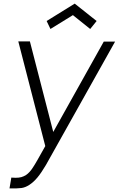

<svg xmlns="http://www.w3.org/2000/svg" viewBox="-20 -791 656 1060"><path d="M382.5 -707.5 258.5 -631 237.5 -675 392.5 -771 513.5 -675 478 -631ZM615.5 -561.5 233.5 120Q208.5 162.5 187 188.5Q165.5 214.5 141.5 230Q120 244 98.5 247Q87.5 248.5 71.2 249Q55 249.5 32.5 249L42.5 189.5L66.5 190.5Q84.5 190.5 97.5 187Q110.5 183.5 124 175Q144 161.5 161.5 134Q171 120 187.8 90.5Q204.5 61 230 15.5L81 -562.5H145L274 -62.5L553 -561.5Z"/></svg>

Font: Russisch Sans Light
Style: Italic
Weight: 300
Italic angle: -10°
Designer: Michael Sharanda (font) & Cristiano Sobral (main changes)
Foundry: Michael Sharanda
Version: Version 2.00;September 8, 2020;FontCreator 13.0.0.2681 64-bi